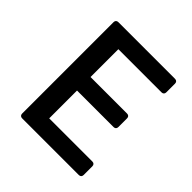

<svg xmlns="http://www.w3.org/2000/svg" viewBox="-170 -754 882 882"><g transform="rotate(45 271.5 -312.5)"><path d="M87.9 -609.4V-15.6C87.9 -5.9 93.8 0 103.5 0H471.7C481.4 0 487.3 -5.9 487.3 -15.6V-72.3C487.3 -82 481.4 -87.9 471.7 -87.9H191.4V-268.6H428.7C438.5 -268.6 444.3 -274.4 444.3 -284.2V-340.8C444.3 -350.6 438.5 -356.4 428.7 -356.4H191.4V-537.1H471.7C481.4 -537.1 487.3 -543 487.3 -552.7V-609.4C487.3 -619.1 481.4 -625 471.7 -625H103.5C93.8 -625 87.9 -619.1 87.9 -609.4Z"/></g></svg>

Font: Ed Sans Neue Medium
Style: Regular
Weight: 500
Designer: Stephen Hutchings
Version: Version 1.004;PS 001.004;hotconv 1.0.88;makeotf.lib2.5.64775